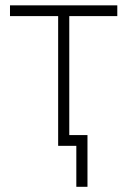

<svg xmlns="http://www.w3.org/2000/svg" viewBox="-20 -556 486 732"><path d="M201.7 0V-494.6H18.1V-535.6H427.2V-494.6H244.1V0ZM271 156.2V0H223.6V-41H313.5V156.2Z"/></svg>

Font: Inter Display Extra Light
Style: Regular
Weight: 200
Designer: Rasmus Andersson
Foundry: rsms
Version: Version 4.000;git-4fc901f